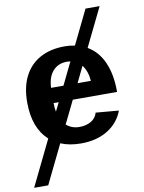

<svg xmlns="http://www.w3.org/2000/svg" viewBox="-100 -793 799 1068"><g transform="rotate(-10 300.0 -259.0)"><path d="M305.7 9.8Q240.2 9.8 190.4 -11.2L84 207.5H4.4L129.4 -49.3Q48.8 -121.6 48.8 -266.6Q48.8 -354.5 80.3 -415Q111.8 -475.6 169.9 -506.8Q228 -538.1 307.6 -538.1Q337.9 -538.1 365.2 -532.2L459 -724.6H538.6L432.6 -507.3Q491.7 -472.7 521.5 -404.5Q551.3 -336.4 551.3 -241.7V-237.8H301.3L238.3 -108.9Q268.1 -82 312.5 -82Q348.6 -82 376.5 -97.4Q404.3 -112.8 414.1 -145L543.5 -133.8Q517.6 -65.9 455.3 -28.1Q393.1 9.8 305.7 9.8ZM305.7 -451.7Q255.4 -451.7 225.6 -417.7Q195.8 -383.8 193.8 -323.7H263.7L325.2 -450.2ZM418.5 -323.7Q414.6 -378.9 387.2 -414.1L343.3 -323.7ZM192.9 -237.8Q192.9 -210.9 197.3 -188.5L221.7 -237.8Z"/></g></svg>

Font: Cousine
Style: Bold
Weight: 700
Monospace: yes
Designer: Steve Matteson
Foundry: Ascender Corporation
Version: Version 1.20